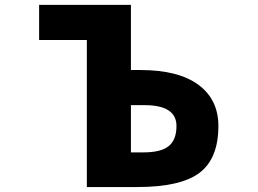

<svg xmlns="http://www.w3.org/2000/svg" viewBox="-20 -752 1040 774"><path d="M507.8 -328.1V-137.7H558.6Q628.9 -137.7 660.2 -163.1Q691.4 -188.5 691.4 -244.1Q691.4 -328.1 562.5 -328.1ZM330.1 -590.8H137.7V-732.4H507.8V-469.7H545.9Q699.2 -469.7 779.8 -410.2Q860.4 -350.6 860.4 -244.1Q860.4 -113.3 784.7 -55.7Q709 2 533.2 2H330.1Z"/></svg>

Font: Gen Shin Gothic Monospace Heavy
Style: Bold
Weight: 800
Designer: [Source Han Sans]
Ryoko NISHIZUKA  (kana & ideographs); Paul D. Hunt (Latin, Greek & Cyrillic); Wenlong ZHANG  (bopomofo
Version: Version 1.002.20150607